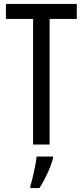

<svg xmlns="http://www.w3.org/2000/svg" viewBox="-20 -734 421 975"><path d="M232 0H148V-638H10V-714H370V-638H232ZM249 71Q239 108 219.5 149.5Q200 191 180 221H134V210Q140 192 146.5 164.5Q153 137 158.5 109Q164 81 166 61H249Z"/></svg>

Font: Noto Sans Oriya ExtCond
Style: Regular
Weight: 400
Width: 2
Designer: Amélie Bonet and Sol Matas
Foundry: Google LLC
Version: Version 2.006; ttfautohint (v1.8.4.7-5d5b)